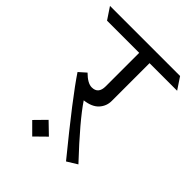

<svg xmlns="http://www.w3.org/2000/svg" viewBox="-262 -782 920 920"><g transform="rotate(45 197.5 -322.0)"><path d="M268 -615V-359Q268 -324 244.5 -298Q221 -272 171 -266Q225 -185 370 -31L318 1Q121 -240 54 -341L90 -373Q126 -337 154 -337Q198 -337 198 -388V-615H-20L-60 -675H415L455 -615ZM63 -25 118 -81 176 -25 119 31Z"/></g></svg>

Font: Halant
Style: Regular
Weight: 400
Designer: Hitesh Malaviya (Devanagari), Satya Rajpurohit (Latin)
Foundry: Indian Type Foundry
Version: Version 1.101;PS 1.0;hotconv 1.0.78;makeotf.lib2.5.61930; tt